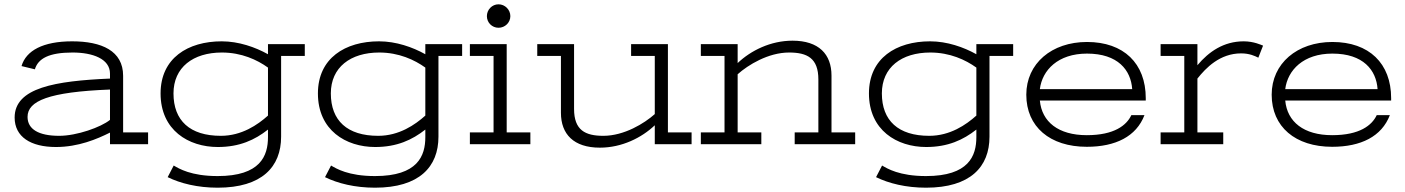

<svg xmlns="http://www.w3.org/2000/svg" viewBox="-20 -670 6529 892"><path d="M491 0H668V-55H552V-318C552 -434 452 -478 315 -478C180 -478 101 -435 80 -363L142 -348C157 -398 207 -426 317 -426C410 -426 491 -397 491 -328V-305C238 -294 48 -263 48 -124C48 -34 123 13 240 13C344 13 431 -24 491 -54ZM491 -113C449 -79 337 -39 255 -39C159 -39 108 -70 108 -127C108 -201 206 -243 491 -254Z M991 202C1197 202 1286 105 1286 -35V-410H1396V-465H1225V-418C1166 -451 1089 -478 1010 -478C853 -478 726 -400 726 -236C726 -65 856 13 992 13C1093 13 1164 -20 1225 -68V-33C1225 54 1190 148 991 148C867 148 811 113 787 99L759 153C818 182 898 202 991 202ZM1006 -39C862 -39 786 -110 786 -236C786 -357 877 -426 1011 -426C1102 -426 1175 -392 1225 -356V-133C1177 -90 1103 -39 1006 -39Z M1722 202C1928 202 2017 105 2017 -35V-410H2127V-465H1956V-418C1897 -451 1820 -478 1741 -478C1584 -478 1457 -400 1457 -236C1457 -65 1587 13 1723 13C1824 13 1895 -20 1956 -68V-33C1956 54 1921 148 1722 148C1598 148 1542 113 1518 99L1490 153C1549 182 1629 202 1722 202ZM1737 -39C1593 -39 1517 -110 1517 -236C1517 -357 1608 -426 1742 -426C1833 -426 1906 -392 1956 -356V-133C1908 -90 1834 -39 1737 -39Z M2163 -410H2273V-55H2163V0H2444V-55H2334V-465H2163ZM2242 -595C2242 -565 2266 -541 2296 -541C2326 -541 2351 -565 2351 -595C2351 -625 2326 -650 2296 -650C2266 -650 2242 -625 2242 -595Z M3193 -55H3083V-465H2912V-410H3022V-140C2974 -97 2880 -39 2783 -39C2699 -39 2647 -65 2647 -164V-465H2476V-410H2586V-146C2586 -47 2645 16 2767 16C2869 16 2961 -30 3022 -88V0H3193Z M3236 -410H3346V-55H3236V0H3517V-55H3407V-325C3455 -368 3549 -426 3646 -426C3730 -426 3782 -400 3782 -301V-55H3672V0H3953V-55H3843V-319C3843 -418 3784 -481 3662 -481C3560 -481 3468 -435 3407 -377V-465H3236Z M4282 202C4488 202 4577 105 4577 -35V-410H4687V-465H4516V-418C4457 -451 4380 -478 4301 -478C4144 -478 4017 -400 4017 -236C4017 -65 4147 13 4283 13C4384 13 4455 -20 4516 -68V-33C4516 54 4481 148 4282 148C4158 148 4102 113 4078 99L4050 153C4109 182 4189 202 4282 202ZM4297 -39C4153 -39 4077 -110 4077 -236C4077 -357 4168 -426 4302 -426C4393 -426 4466 -392 4516 -356V-133C4468 -90 4394 -39 4297 -39Z M4811 -256C4822 -344 4895 -421 5030 -421C5174 -421 5234 -344 5240 -256ZM5029 12C5163 12 5259 -36 5297 -135H5236C5214 -88 5157 -42 5029 -42C4897 -42 4820 -104 4811 -203H5303V-214C5303 -375 5201 -475 5030 -475C4866 -475 4748 -375 4748 -230C4748 -81 4858 12 5029 12Z M5372 -410H5482V-55H5372V0H5663V-55H5543V-305C5582 -354 5647 -422 5746 -422C5785 -422 5810 -410 5826 -402L5848 -458C5840 -461 5805 -478 5758 -478C5665 -478 5596 -430 5543 -367V-465H5372Z M5951 -256C5962 -344 6035 -421 6170 -421C6314 -421 6374 -344 6380 -256ZM6169 12C6303 12 6399 -36 6437 -135H6376C6354 -88 6297 -42 6169 -42C6037 -42 5960 -104 5951 -203H6443V-214C6443 -375 6341 -475 6170 -475C6006 -475 5888 -375 5888 -230C5888 -81 5998 12 6169 12Z"/></svg>

Font: Stint Ultra Expanded
Style: Regular
Weight: 400
Width: 7
Designer: Astigmatic (AOETI)
Foundry: Astigmatic (AOETI)
Version: Version 1.000